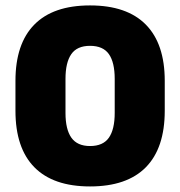

<svg xmlns="http://www.w3.org/2000/svg" viewBox="-20 -673 664 708"><path d="M312 14.5Q176.5 14.5 106.8 -56.2Q37 -127 37 -264.5V-375Q37 -511.5 106.5 -582.2Q176 -653 312 -653Q448 -653 517.8 -582.2Q587.5 -511.5 587.5 -375V-264.5Q587.5 -127 517.8 -56.2Q448 14.5 312 14.5ZM312 -134.5Q360 -134.5 381.5 -165.2Q403 -196 403 -256.5V-382Q403 -443 381.5 -473.5Q360 -504 312 -504Q264 -504 242.8 -473.2Q221.5 -442.5 221.5 -382V-256.5Q221.5 -196 243.2 -165.2Q265 -134.5 312 -134.5Z"/></svg>

Font: Anek Gujarati ExtraBold
Style: Regular
Weight: 800
Version: Version 1.003